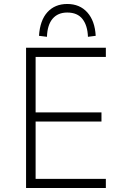

<svg xmlns="http://www.w3.org/2000/svg" viewBox="-20 -945 634 965"><path d="M111 0V-705H512V-659H159V-380H490V-334H159V-46H512V0ZM216 -760 176 -765Q181 -843 218.5 -884Q256 -925 318 -925Q381 -925 419 -882.5Q457 -840 461 -765L422 -760Q420 -817 394.5 -849.5Q369 -882 318 -882Q271 -882 244.5 -851Q218 -820 216 -760Z"/></svg>

Font: Nunito Sans 7pt SemiCondensed ExtraLight
Style: Regular
Weight: 250
Width: 4
Designer: Vernon Adams
Foundry: Vernon Adams
Version: Version 3.101;gftools[0.9.27]